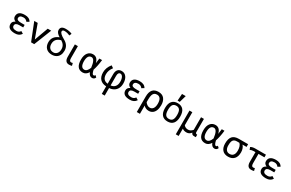

<svg xmlns="http://www.w3.org/2000/svg" viewBox="250 -2740 7484 4939"><g transform="rotate(30 3992.0 -271.0)"><path d="M274.9 15.1Q57.1 15.1 57.1 -140.1Q57.1 -217.3 141.1 -254.9Q57.1 -293.9 57.1 -367.2Q57.1 -526.9 267.1 -526.9Q404.3 -526.9 454.1 -433.1L385.3 -391.1Q341.3 -452.1 267.1 -452.1Q148.9 -452.1 148.9 -366.2Q148.9 -300.3 277.8 -300.3H386.2V-225.6H272.9Q148.9 -225.6 148.9 -145Q148.9 -60.1 274.9 -60.1Q356 -60.1 392.1 -121.1L460.9 -79.1Q403.8 15.1 274.9 15.1Z M846.7 4.9H753.9L548.8 -512.7H651.4L800.3 -105.5L949.2 -512.7H1051.8Z M1371.1 15.1Q1260.7 15.1 1198.5 -48.8Q1136.2 -112.8 1136.2 -222.2Q1136.2 -402.8 1325.2 -474.1Q1206.1 -543.9 1206.1 -627Q1206.1 -742.2 1357.9 -742.2Q1473.1 -742.2 1545.9 -704.1L1516.1 -639.2Q1436.5 -678.2 1356 -678.2Q1293 -678.2 1293 -631.3Q1293 -568.4 1450.4 -482.9Q1607.9 -397.5 1607.9 -235.8Q1607.9 -158.2 1579.1 -101.6Q1550.3 -44.9 1495.8 -14.9Q1441.4 15.1 1371.1 15.1ZM1377.9 -56.2Q1439.9 -56.2 1480 -103Q1520 -149.9 1520 -232.9Q1520 -357.9 1398.9 -429.7Q1224.1 -385.3 1224.1 -221.2Q1224.1 -145 1265.1 -100.6Q1306.2 -56.2 1377.9 -56.2Z M1883.8 15.1Q1755.9 15.1 1755.9 -147V-512.2H1845.7V-158.7Q1845.7 -63 1898.9 -63Q1924.8 -63 1947.8 -71.8L1967.8 3.9Q1929.7 15.1 1883.8 15.1Z M2085.9 -254.9Q2085.9 -386.2 2143.3 -456.5Q2200.7 -526.9 2292.5 -526.9Q2425.8 -526.9 2464.4 -362.8Q2475.6 -435.5 2483.9 -512.2H2564Q2541.5 -314 2497.6 -190.4Q2525.4 -63 2565.4 -63Q2603.5 -63 2608.4 -96.2L2657.7 -49.8Q2633.3 15.1 2565.4 15.1Q2487.8 15.1 2448.2 -85.9Q2384.3 15.1 2290.5 15.1Q2183.6 15.1 2134.8 -55.2Q2085.9 -122.6 2085.9 -254.9ZM2419.9 -200.7Q2392.6 -444.3 2292.5 -444.3Q2175.3 -444.3 2173.8 -254.9Q2175.3 -68.8 2289.6 -68.8Q2369.6 -68.8 2419.9 -200.7Z M3079.1 244.1H2992.2V20Q2871.6 15.1 2807.1 -54.9Q2742.7 -125 2742.7 -254.4Q2742.7 -395 2844.2 -519L2913.1 -471.7Q2869.6 -414.6 2850.6 -362.1Q2831.5 -309.6 2831.5 -251.5Q2831.5 -73.2 2992.2 -57.6V-341.3Q2992.2 -430.7 3032.5 -476.8Q3072.8 -522.9 3145.5 -522.9Q3233.4 -522.9 3285.9 -452.4Q3338.4 -381.8 3338.4 -262.7Q3338.4 -177.7 3305.9 -115.2Q3273.4 -52.7 3213.6 -18.1Q3153.8 16.6 3079.1 20ZM3079.1 -57.6Q3156.2 -64.5 3201.9 -116.5Q3247.6 -168.5 3247.6 -261.7Q3247.6 -348.6 3219.2 -398.7Q3190.9 -448.7 3145.5 -448.7Q3113.8 -448.7 3096.4 -421.9Q3079.1 -395 3079.1 -342.3Z M3689 15.1Q3471.2 15.1 3471.2 -140.1Q3471.2 -217.3 3555.2 -254.9Q3471.2 -293.9 3471.2 -367.2Q3471.2 -526.9 3681.2 -526.9Q3818.4 -526.9 3868.2 -433.1L3799.3 -391.1Q3755.4 -452.1 3681.2 -452.1Q3563 -452.1 3563 -366.2Q3563 -300.3 3691.9 -300.3H3800.3V-225.6H3687Q3563 -225.6 3563 -145Q3563 -60.1 3689 -60.1Q3770 -60.1 3806.2 -121.1L3875 -79.1Q3817.9 15.1 3689 15.1Z M4097.7 197.8H4004.9V-261.2Q4004.9 -531.7 4234.9 -531.7Q4347.2 -531.7 4405 -460Q4462.9 -388.2 4462.9 -266.1Q4462.9 -176.3 4437 -111.3Q4411.1 -46.4 4363.5 -13.2Q4315.9 20 4252 20Q4195.8 20 4155 -2.4Q4114.3 -24.9 4097.7 -48.3ZM4235.8 -64.9Q4295.9 -64.9 4331.5 -114.3Q4367.2 -163.6 4367.2 -256.8Q4367.2 -355 4332.8 -403.1Q4298.3 -451.2 4235.8 -451.2Q4185.5 -451.2 4157 -429.7Q4128.4 -408.2 4113 -361.8Q4097.7 -315.4 4097.7 -238.8V-148.9Q4121.6 -112.8 4158.2 -88.9Q4194.8 -64.9 4235.8 -64.9Z M4807.6 15.1Q4697.8 15.1 4639.6 -52.5Q4581.5 -120.1 4581.5 -254.9Q4581.5 -392.1 4639.9 -459.5Q4698.2 -526.9 4807.6 -526.9Q4918 -526.9 4975.1 -458.3Q5032.2 -389.6 5032.2 -254.9Q5032.2 -121.6 4974.9 -53.2Q4917.5 15.1 4807.6 15.1ZM4807.6 -60.5Q4877.4 -60.5 4909.7 -107.2Q4941.9 -153.8 4941.9 -254.9Q4941.9 -359.4 4909.2 -405.3Q4876.5 -451.2 4807.6 -451.2Q4736.8 -451.2 4704.3 -405Q4671.9 -358.9 4671.9 -254.9Q4671.9 -154.8 4703.1 -107.7Q4734.4 -60.5 4807.6 -60.5ZM4831.1 -580.6H4766.6L4780.3 -786.1H4890.6Z M5245.1 192.9H5160.2V-512.2H5245.1V-125Q5290.5 -67.9 5370.1 -67.9Q5444.8 -67.9 5503.4 -138.2V-512.2H5589.4V-119.6Q5589.4 -73.2 5643.1 -73.2V0H5586.9Q5525.4 0 5508.3 -58.1Q5456.1 15.1 5371.1 15.1Q5290.5 15.1 5245.1 -24.9Z M5721.7 -254.9Q5721.7 -386.2 5779.1 -456.5Q5836.4 -526.9 5928.2 -526.9Q6061.5 -526.9 6100.1 -362.8Q6111.3 -435.5 6119.6 -512.2H6199.7Q6177.2 -314 6133.3 -190.4Q6161.1 -63 6201.2 -63Q6239.3 -63 6244.1 -96.2L6293.5 -49.8Q6269 15.1 6201.2 15.1Q6123.5 15.1 6084 -85.9Q6020 15.1 5926.3 15.1Q5819.3 15.1 5770.5 -55.2Q5721.7 -122.6 5721.7 -254.9ZM6055.7 -200.7Q6028.3 -444.3 5928.2 -444.3Q5811 -444.3 5809.6 -254.9Q5811 -68.8 5925.3 -68.8Q6005.4 -68.8 6055.7 -200.7Z M6608.4 20Q6496.6 20 6436.5 -48.1Q6376.5 -116.2 6376.5 -240.2Q6376.5 -381.8 6435.5 -449.5Q6494.6 -517.1 6626.5 -517.1H6898.9V-436H6778.3Q6809.1 -407.7 6828.1 -355.2Q6847.2 -302.7 6847.2 -244.1Q6847.2 -116.2 6784.9 -48.1Q6722.7 20 6608.4 20ZM6606.4 -61Q6678.7 -61 6715.6 -106.9Q6752.4 -152.8 6752.4 -238.8Q6752.4 -372.6 6687 -436H6610.4Q6559.6 -436 6529.8 -415.8Q6500 -395.5 6486.1 -356.4Q6472.2 -317.4 6472.2 -236.8Q6472.2 -153.3 6507.1 -107.2Q6542 -61 6606.4 -61Z M7254.4 -434.6V-158.7Q7254.4 -63 7307.6 -63Q7333.5 -63 7356.4 -71.8L7376.5 3.9Q7338.4 15.1 7292.5 15.1Q7164.6 15.1 7164.6 -147V-434.6H7112.3Q7053.2 -434.6 7005.4 -410.6L6979 -480.5Q7029.3 -512.7 7117.7 -512.7H7431.2V-434.6Z M7731.9 15.1Q7514.2 15.1 7514.2 -140.1Q7514.2 -217.3 7598.1 -254.9Q7514.2 -293.9 7514.2 -367.2Q7514.2 -526.9 7724.1 -526.9Q7861.3 -526.9 7911.1 -433.1L7842.3 -391.1Q7798.3 -452.1 7724.1 -452.1Q7606 -452.1 7606 -366.2Q7606 -300.3 7734.9 -300.3H7843.3V-225.6H7730Q7606 -225.6 7606 -145Q7606 -60.1 7731.9 -60.1Q7813 -60.1 7849.1 -121.1L7918 -79.1Q7860.8 15.1 7731.9 15.1Z"/></g></svg>

Font: Cadman
Style: Regular
Weight: 400
Designer: Paul James MIller
Foundry: High-Logic / Made with FontCreator
Version: Version 2.114;March 28, 2021;FontCreator 13.0.0.2683 64-bit